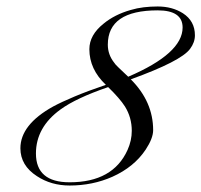

<svg xmlns="http://www.w3.org/2000/svg" viewBox="-20 -569 622 593"><path d="M195 4Q138 4 94 -25Q43 -58 43 -111Q43 -184 144 -240Q170 -254 210.5 -271Q251 -288 307 -307Q256 -355 256 -417Q256 -461 300 -496Q334 -524 383 -538Q403 -544 424 -546.5Q445 -549 467 -549Q512 -549 545 -528Q582 -504 582 -460Q582 -438 567 -418Q539 -380 384 -324Q453 -255 453 -167Q453 -142 430 -107Q394 -53 327 -23Q266 4 195 4ZM376 -332Q544 -404 544 -484Q544 -537 467 -537Q313 -537 313 -431Q313 -400 333 -375Q335 -371 346 -360.5Q357 -350 376 -332ZM195 -6Q329 -6 374 -106Q387 -135 387 -165Q387 -206 366 -240Q350 -265 314 -300Q215 -266 167 -231Q91 -176 91 -95Q91 -6 195 -6Z"/></svg>

Font: Imperial Script
Style: Regular
Weight: 400
Designer: Robert E. Leuschke
Foundry: Robert E. Leuschke
Version: Version 1.010; ttfautohint (v1.8.3)